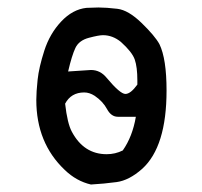

<svg xmlns="http://www.w3.org/2000/svg" viewBox="-20 -497 540 513"><path d="M223 -4Q184 -13 153 -43Q77 -115 77 -230Q77 -251 80.5 -284Q84 -317 98.5 -362Q113 -407 143.5 -439.5Q174 -472 211 -476L243 -477Q264 -477 293.5 -473.5Q323 -470 358.5 -435.5Q394 -401 406 -379Q425 -340 425 -255Q425 -105 360 -46Q325 -15 291.5 -10.5Q258 -6 223 -4ZM265 -85Q288 -85 308 -95Q334 -132 343 -185H324Q313 -185 295 -185Q277 -185 266 -205.5Q255 -226 233 -241Q219 -250 205 -250Q170 -250 154 -220Q160 -167 172 -145Q204 -85 265 -85ZM315 -246Q329 -246 347 -271V-282Q347 -318 340 -338Q333 -358 303 -385Q281 -403 255 -403Q244 -403 217.5 -396Q191 -389 181.5 -369Q172 -349 162 -306L223 -310Q248 -310 265 -289Q301 -246 315 -246Z"/></svg>

Font: Xiaolai Mono SC
Style: Regular
Weight: 400
Monospace: yes
Designer: LXGW / Nozomi Seto
Version: Version 3.113;September 30, 2024